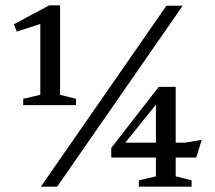

<svg xmlns="http://www.w3.org/2000/svg" viewBox="-20 -704 812 724"><path d="M132 -346.5V-652.5L152 -620L43 -585L32.5 -612.5L166 -684H206.5V-346.5L266.5 -331.5V-307.5H67.5V-331.5ZM134 0 607.5 -682.5H669L195.5 0ZM568 -332 592 -339.5 435.5 -145 431.5 -166H678L741 -177L720 -110H399.5V-146L578.5 -376.5H642.5V-39L702.5 -24V0H503.5V-24L568 -39Z"/></svg>

Font: Newsreader
Style: Regular
Weight: 400
Designer: Hugues Gentile
Foundry: Production Type
Version: Version 1.003